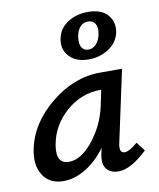

<svg xmlns="http://www.w3.org/2000/svg" viewBox="-79 -741 669 810"><g transform="rotate(-10 255.5 -336.5)"><path d="M322 -481Q268 -481 239 -512.5Q210 -544 220 -590Q228 -630 265 -654.5Q302 -679 352 -679Q410 -679 437 -647.5Q464 -616 455 -572Q446 -531 408 -506Q370 -481 322 -481ZM294 -582Q290 -552 299.5 -537Q309 -522 328 -522Q347 -522 361.5 -537.5Q376 -553 381 -580Q386 -607 376.5 -623Q367 -639 346 -639Q304 -639 294 -582ZM459 -100 488 -62Q417 6 364 6Q329 6 312 -16.5Q295 -39 306 -85L310 -104Q272 -52 224 -23Q176 6 129 6Q68 6 40.5 -38.5Q13 -83 27 -149Q49 -257 148 -337.5Q247 -418 359 -418H453L387 -111Q378 -69 403 -69Q423 -69 459 -100ZM165 -70Q217 -70 268 -133.5Q319 -197 337 -278L351 -346H348Q265 -346 200 -289Q135 -232 121 -149Q108 -70 165 -70Z"/></g></svg>

Font: EauTestInfant Semibold
Style: Italic
Weight: 600
Italic angle: -12°
Designer: Christian Thalmann (Catharsis Fonts)
Version: Version 0.001;PS 000.001;hotconv 1.0.88;makeotf.lib2.5.64775